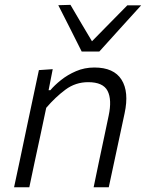

<svg xmlns="http://www.w3.org/2000/svg" viewBox="-20 -792 617 812"><path d="M39.5 0Q51.5 -56 62.5 -107.5Q73.5 -159 86 -219.5L96.5 -269.5Q106.5 -316.5 118.8 -374.5Q131 -432.5 144.5 -495.5L203 -499.5L185.5 -410.5H193Q210 -431 237.8 -453.2Q265.5 -475.5 301.5 -491Q337.5 -506.5 379 -506.5Q461.5 -506.5 494 -455Q526.5 -403.5 507 -313Q502.5 -292 497.8 -270Q493 -248 487 -219.5Q474 -159 463 -107.5Q452 -56 440 0H376Q387.5 -56 398.2 -107Q409 -158 421.5 -217L439.5 -302.5Q454 -370.5 435 -407.5Q416 -444.5 353 -444.5Q299.5 -444.5 257 -413Q214.5 -381.5 175.5 -336L150.5 -218Q137.5 -158 126.5 -106.8Q115.5 -55.5 104 0ZM325.5 -574Q301 -623 276.2 -672.2Q251.5 -721.5 226.5 -770L278 -771.5Q300.5 -733 323.2 -694.5Q346 -656 369 -617.5Q407 -656 444 -693.8Q481 -731.5 518.5 -769.5H577Q531.5 -719.5 487.8 -671.2Q444 -623 400 -574Z"/></svg>

Font: Commissioner Light
Style: Italic
Weight: 300
Italic angle: -12°
Designer: Kostas Bartsokas
Foundry: Kostas Bartsokas
Version: Version 1.000; ttfautohint (v1.8.3)